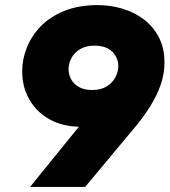

<svg xmlns="http://www.w3.org/2000/svg" viewBox="-20 -733 665 753"><path d="M98 0 321 -275 332 -239Q322 -238 311.5 -237Q301 -236 291 -236Q224 -237 173.5 -265.5Q123 -294 95 -343Q67 -392 67 -454Q67 -501 85.5 -547Q104 -593 140.5 -630.5Q177 -668 233 -690.5Q289 -713 363 -713Q413 -713 460 -699Q507 -685 544 -657Q581 -629 603 -587Q625 -545 625 -487Q625 -444 610.5 -401.5Q596 -359 567.5 -313.5Q539 -268 495 -217L314 0ZM342 -380Q375 -380 397.5 -393.5Q420 -407 432 -429Q444 -451 444 -474Q444 -495 433.5 -513.5Q423 -532 402.5 -543Q382 -554 350 -554Q317 -554 294.5 -540.5Q272 -527 260.5 -506Q249 -485 249 -462Q249 -441 259 -422Q269 -403 290 -391.5Q311 -380 342 -380Z"/></svg>

Font: MuseoModerno Thin ExtraBold
Style: Italic
Weight: 800
Italic angle: -9°
Version: Version 1.003